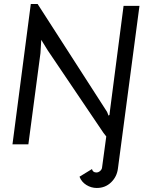

<svg xmlns="http://www.w3.org/2000/svg" viewBox="-20 -716 768 954"><path d="M673 -687 566 121Q561 162 532 190Q503 218 461 218Q433 218 409 203Q385 188 375 162L437 124Q441 141 459 141Q469 141 477.5 133.5Q486 126 487 117L508 -38L494 -56L217 -466L185 -518L181 -452L121 1H42L133 -696H167L512 -160L520 -140L521 -144H524L526 -163L594 -687Z"/></svg>

Font: Bellota Text
Style: Bold Italic
Weight: 700
Italic angle: -7.5°
Designer: Kemie Guaida
Foundry: Kemie Guaida
Version: Version 4.001